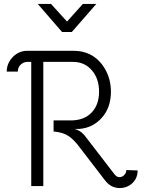

<svg xmlns="http://www.w3.org/2000/svg" viewBox="-20 -941 760 971"><path d="M343 -779H294L171 -921H238L319 -832L399 -921H467ZM117 -684H353Q397 -684 433 -667Q482 -643 511.5 -591.5Q541 -540 541 -477Q541 -397 495 -345.5Q449 -294 381 -289H356L369 -285Q391 -276 407 -257L558 -61Q570 -45 584 -45Q598 -45 608.5 -56Q619 -67 619 -81L676 -79Q676 -40 649.5 -15Q623 10 585 10Q541 10 511 -29L385 -193Q356 -233 327.5 -252.5Q299 -272 251 -276V-332H338Q405 -332 443 -371.5Q481 -411 481 -477Q481 -543 444.5 -585.5Q408 -628 349 -628H199V0H138V-628H119Q99 -628 84.5 -614Q70 -600 70 -579H14Q14 -620 44 -652Q75 -684 117 -684Z"/></svg>

Font: Bellota
Style: Regular
Weight: 400
Designer: Kemie Guaida
Foundry: Kemie Guaida
Version: Version 1.000;PS 002.000;hotconv 1.0.70;makeotf.lib2.5.58329